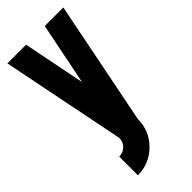

<svg xmlns="http://www.w3.org/2000/svg" viewBox="-215 -539 728 728"><g transform="rotate(-45 149.0 -175.0)"><path d="M-1 -500H99.1L148.9 -250L199.2 -500H298.8L199.2 0Q199.2 62 155 106Q110.8 149.9 48.8 149.9V49.8Q69.8 49.8 84.5 35.4Q99.1 21 99.1 0Z"/></g></svg>

Font: OSP-DIN
Style: DIN
Weight: 500
Width: 3
Version: Version 001.000